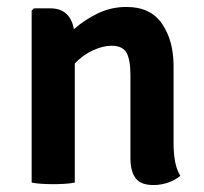

<svg xmlns="http://www.w3.org/2000/svg" viewBox="-20 -525 586 552"><path d="M479 -113Q479 -85.5 483.2 -61.5Q487.5 -37.5 498.5 -19.5Q485 -8 464.5 -0.5Q444 7 421 7Q384.5 7 369.8 -12.8Q355 -32.5 355 -70.5V-309Q355 -353 343.8 -373.2Q332.5 -393.5 300.5 -393.5Q276.5 -393.5 247.8 -380.5Q219 -367.5 195 -342.5V0Q182 2.5 165.8 3.5Q149.5 4.5 133 4.5Q117 4.5 100.5 3.5Q84 2.5 71 0V-494.5L77.5 -501H124.5Q154 -501 170.8 -485.2Q187.5 -469.5 192.5 -441Q223.5 -468.5 261.8 -486.8Q300 -505 343.5 -505Q413 -505 446 -456.5Q479 -408 479 -335.5Z"/></svg>

Font: Signika Negative SemiBold
Style: Regular
Weight: 600
Designer: Anna Giedryś
Foundry: Anna Giedryś
Version: Version 2.000; ttfautohint (v1.8.3) -l 8 -r 50 -G 200 -x 9 -